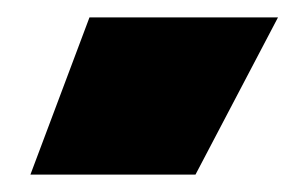

<svg xmlns="http://www.w3.org/2000/svg" viewBox="-20 -767 355 221"><path d="M83 -747H300L205 -566H15Z"/></svg>

Font: Prompt Black
Style: Regular
Weight: 900
Designer: Katatrad Team
Foundry: CadsonDemak
Version: Version 1.001